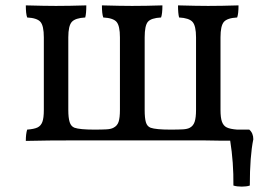

<svg xmlns="http://www.w3.org/2000/svg" viewBox="-20 -522 1021 714"><path d="M922 -4Q909 59 909 168Q897 172 879 172Q861 172 848 168Q849 82 836 1H793Q763 0 663 0H280Q148 0 76 2Q76 -24 81 -40Q107 -42 119.5 -48Q132 -54 137.5 -68.5Q143 -83 143 -113V-383Q143 -426 130.5 -440.5Q118 -455 81 -457Q76 -471 76 -502Q148 -500 188 -500Q237 -500 301 -502Q301 -472 297 -457Q260 -455 247 -440.5Q234 -426 234 -383V-113Q234 -84 239 -68Q244 -52 257 -47Q277 -40 330 -40Q360 -40 376.5 -41Q393 -42 402 -47Q416 -54 421 -69Q426 -84 426 -113V-383Q426 -426 413.5 -440.5Q401 -455 364 -457Q359 -471 359 -502Q431 -500 471 -500Q522 -500 584 -502Q584 -471 579 -457Q542 -455 530 -441Q518 -427 518 -383V-113Q518 -83 522.5 -67.5Q527 -52 540 -47Q560 -40 613 -40Q644 -40 660.5 -41Q677 -42 686 -47Q699 -54 704 -69.5Q709 -85 709 -113V-383Q709 -426 696 -440.5Q683 -455 646 -457Q642 -472 642 -502Q714 -500 754 -500Q803 -500 867 -502Q867 -471 862 -457Q825 -455 812.5 -440.5Q800 -426 800 -383V-113Q800 -84 805.5 -69Q811 -54 823.5 -48Q836 -42 862 -40H907Q922 -27 922 -4Z"/></svg>

Font: Vollkorn SC
Style: Regular
Weight: 400
Designer: Friedrich Althausen
Foundry: Friedrich Althausen
Version: Version 4.015